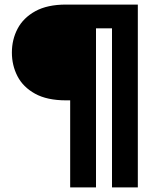

<svg xmlns="http://www.w3.org/2000/svg" viewBox="-20 -720 692 840"><path d="M287 100V-281H269Q186 -281 133.5 -310Q81 -339 56.5 -386.5Q32 -434 32 -490Q32 -547 57 -594.5Q82 -642 134.5 -671Q187 -700 269 -700H583V100H470V-596H400V100Z"/></svg>

Font: DM Sans 16pt
Style: Bold
Weight: 700
Version: Version 4.004;gftools[0.9.30]